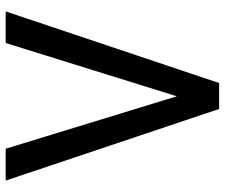

<svg xmlns="http://www.w3.org/2000/svg" viewBox="-77 -702 779 665"><g transform="rotate(-90 312.5 -369.5)"><path d="M129.9 -739.3 311.5 -146.5 496.1 -739.3H605.5L357.4 0H267.6L19.5 -739.3Z"/></g></svg>

Font: RobotoJAA
Style: Medium
Weight: 500
Version: Version 2.05; 2016-11-05